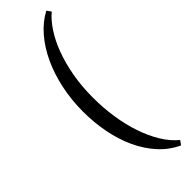

<svg xmlns="http://www.w3.org/2000/svg" viewBox="-312 -784 942 942"><g transform="rotate(-45 158.5 -313.5)"><path d="M282.2 153.8Q227.1 128.4 185.3 82.8Q143.6 37.1 115.5 -22.9Q87.4 -83 73.2 -154.8Q59.1 -226.6 59.1 -304.2Q59.1 -384.3 75 -459Q90.8 -533.7 120.1 -596.7Q149.4 -659.7 190.7 -707.3Q231.9 -754.9 282.2 -781.2L297.9 -759.3Q266.1 -732.9 237.8 -689.9Q209.5 -647 188.2 -590.3Q167 -533.7 154.5 -464.8Q142.1 -396 142.1 -317.9Q142.1 -246.6 152.3 -179Q162.6 -111.3 182.6 -52.5Q202.6 6.3 231.4 53.7Q260.3 101.1 297.9 131.8Z"/></g></svg>

Font: Gentium Kaktovik
Style: Regular
Weight: 400
Designer: J. Victor Gaultney and Annie Olsen
Foundry: SIL International
Version: Version 1.102; 2013; Maintenance release